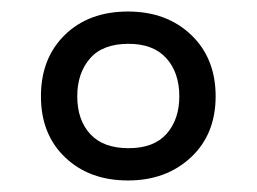

<svg xmlns="http://www.w3.org/2000/svg" viewBox="-20 -744 445 333"><path d="M202 -431Q135 -431 93 -471Q51 -511 51 -577Q51 -643 92.5 -683.5Q134 -724 202 -724Q269 -724 311.5 -683.5Q354 -643 354 -577Q354 -511 311 -471Q268 -431 202 -431ZM203 -487Q247 -487 269 -512Q291 -537 291 -577Q291 -618 268.5 -643Q246 -668 203 -668Q158 -668 136 -642.5Q114 -617 114 -577Q114 -536 136.5 -511.5Q159 -487 203 -487Z"/></svg>

Font: Noto Sans Gujarati SemiCondensed
Style: Regular
Weight: 400
Width: 4
Designer: Jelle Bosma - Monotype Design Team, Universal Thirst
Foundry: Monotype Imaging Inc.
Version: Version 2.106; ttfautohint (v1.8.4.7-5d5b)